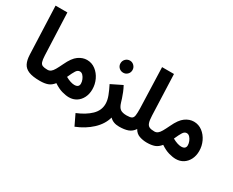

<svg xmlns="http://www.w3.org/2000/svg" viewBox="-128 -1222 2358 1942"><g transform="rotate(30 1051.5 -251.5)"><path d="M302 5Q218 5 171 -14Q124 -33 104 -73Q84 -113 82 -176L60 -734H198L218 -243Q220 -195 228 -171Q236 -147 255.5 -139Q275 -131 312 -131Q347 -131 363.5 -112Q380 -93 380 -65Q380 -34 360 -14.5Q340 5 302 5Z M303 5 313 -131Q334 -131 350.5 -143Q367 -155 383.5 -183.5Q400 -212 423 -260Q465 -350 513 -384Q561 -418 612 -418Q668 -418 712 -384.5Q756 -351 781 -298Q806 -245 806 -186Q806 -131 784.5 -88.5Q763 -46 725.5 -22Q688 2 639 2Q603 2 557 -11Q511 -24 459 -59Q429 -21 392.5 -8Q356 5 303 5ZM607 -281Q582 -281 564.5 -254Q547 -227 521 -168Q551 -151 577.5 -142.5Q604 -134 624 -134Q677 -134 677 -179Q677 -201 667.5 -224.5Q658 -248 642.5 -264.5Q627 -281 607 -281Z M991 -488Q961 -488 940.5 -508Q920 -528 920 -558Q920 -587 940.5 -608Q961 -629 991 -629Q1019 -629 1039.5 -608Q1060 -587 1060 -558Q1060 -528 1039.5 -508Q1019 -488 991 -488Z M838 231 778 106Q878 65 936.5 8Q995 -49 995 -125Q995 -168 976 -217.5Q957 -267 930 -320L1058 -383Q1075 -352 1088.5 -318.5Q1102 -285 1111 -257Q1120 -229 1124 -215Q1139 -165 1164 -148Q1189 -131 1237 -131Q1272 -131 1288.5 -112Q1305 -93 1305 -65Q1305 -34 1285 -14.5Q1265 5 1227 5Q1156 5 1117 -37Q1093 50 1018.5 119.5Q944 189 838 231Z M1228 5 1238 -131Q1278 -131 1295.5 -141Q1313 -151 1317 -179Q1321 -207 1320 -259L1304 -734H1443L1461 -260Q1463 -207 1472 -179Q1481 -151 1502 -141Q1523 -131 1561 -131Q1596 -131 1612 -112Q1628 -93 1628 -65Q1628 -34 1608 -14.5Q1588 5 1551 5Q1505 5 1463.5 -9.5Q1422 -24 1399 -66Q1372 -25 1330.5 -10Q1289 5 1228 5Z M1551 5 1561 -131Q1582 -131 1598.5 -143Q1615 -155 1631.5 -183.5Q1648 -212 1671 -260Q1713 -350 1761 -384Q1809 -418 1860 -418Q1916 -418 1960 -384.5Q2004 -351 2029 -298Q2054 -245 2054 -186Q2054 -131 2032.5 -88.5Q2011 -46 1973.5 -22Q1936 2 1887 2Q1851 2 1805 -11Q1759 -24 1707 -59Q1677 -21 1640.5 -8Q1604 5 1551 5ZM1855 -281Q1830 -281 1812.5 -254Q1795 -227 1769 -168Q1799 -151 1825.5 -142.5Q1852 -134 1872 -134Q1925 -134 1925 -179Q1925 -201 1915.5 -224.5Q1906 -248 1890.5 -264.5Q1875 -281 1855 -281Z"/></g></svg>

Font: Noto Sans Arabic SemCond
Style: Bold
Weight: 700
Width: 4
Designer: Monotype Design Team, Nadine Chahine, Nizar Qandah and Khaled Hosny
Foundry: Monotype Imaging Inc.
Version: Version 2.012; ttfautohint (v1.8.4.7-5d5b)